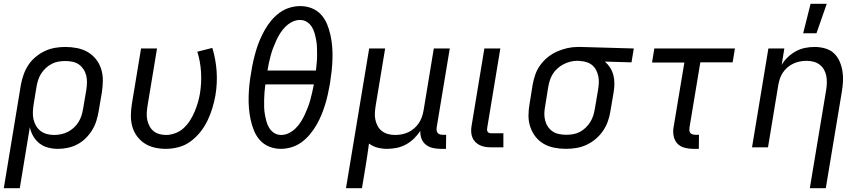

<svg xmlns="http://www.w3.org/2000/svg" viewBox="-24 -775 4544 1010"><path d="M-4 215 86 -330Q91 -357 100.5 -383.5Q110 -410 125.5 -433.5Q141 -457 164 -476Q187 -495 213 -507Q239 -519 266 -523.5Q293 -528 320 -528Q351 -528 381.5 -522Q412 -516 437 -501.5Q462 -487 480.5 -464Q499 -441 508 -412.5Q517 -384 517 -353Q517 -322 512 -290L495 -190Q491 -165 483 -139.5Q475 -114 461 -91Q447 -68 427.5 -48.5Q408 -29 383.5 -16Q359 -3 333 2.5Q307 8 282 8Q254 8 229 1.5Q204 -5 184 -20.5Q164 -36 151 -58.5Q138 -81 133 -106L80 215ZM261 -65Q279 -65 297.5 -69Q316 -73 333 -81.5Q350 -90 364.5 -103.5Q379 -117 389 -133Q399 -149 404.5 -166.5Q410 -184 413 -202L430 -302Q433 -322 433.5 -341Q434 -360 429.5 -378Q425 -396 415 -411Q405 -426 391 -436Q377 -446 358 -450Q339 -454 320 -454Q302 -454 283.5 -451Q265 -448 248 -439Q231 -430 216.5 -416.5Q202 -403 192 -387Q182 -371 176.5 -353.5Q171 -336 168 -318L153 -227Q150 -207 149 -187Q148 -167 152 -148.5Q156 -130 165.5 -113.5Q175 -97 189.5 -86Q204 -75 222.5 -70Q241 -65 261 -65Z M849 8Q818 8 789.5 1.5Q761 -5 737 -20.5Q713 -36 696 -59.5Q679 -83 671.5 -111Q664 -139 664.5 -169Q665 -199 670 -230L718 -520H802L752 -218Q749 -199 748 -180.5Q747 -162 750.5 -145Q754 -128 762 -112.5Q770 -97 783 -86Q796 -75 813.5 -70Q831 -65 849 -65Q873 -65 898.5 -74.5Q924 -84 943 -102Q962 -120 976 -142Q990 -164 1000 -188Q1010 -212 1017 -236Q1024 -260 1028 -284Q1037 -341 1033.5 -396.5Q1030 -452 1014 -503L1093 -523Q1111 -464 1115.5 -400.5Q1120 -337 1109 -272Q1103 -239 1093 -206Q1083 -173 1068 -141.5Q1053 -110 1030.5 -81.5Q1008 -53 979 -31.5Q950 -10 916 -1Q882 8 849 8Z M1454 8Q1421 8 1392.5 -3.5Q1364 -15 1344 -37Q1324 -59 1312.5 -87Q1301 -115 1294.5 -145Q1288 -175 1285.5 -206.5Q1283 -238 1284 -270Q1285 -302 1288.5 -334Q1292 -366 1298 -398Q1302 -426 1308.5 -454Q1315 -482 1323 -509.5Q1331 -537 1342.5 -564Q1354 -591 1368.5 -617Q1383 -643 1402.5 -666.5Q1422 -690 1446.5 -708Q1471 -726 1499.5 -734.5Q1528 -743 1555 -743Q1588 -743 1616.5 -731.5Q1645 -720 1665 -698Q1685 -676 1696.5 -648Q1708 -620 1714.5 -590Q1721 -560 1723.5 -528.5Q1726 -497 1725 -465Q1724 -433 1720.5 -401Q1717 -369 1712 -337Q1707 -309 1701 -281Q1695 -253 1686.5 -225.5Q1678 -198 1667 -171Q1656 -144 1641 -118Q1626 -92 1606.5 -68.5Q1587 -45 1562.5 -27Q1538 -9 1509.5 -0.5Q1481 8 1454 8ZM1383 -404H1638Q1640 -424 1642 -444Q1644 -464 1644 -484Q1644 -504 1643.5 -523.5Q1643 -543 1639.5 -562.5Q1636 -582 1631 -600Q1626 -618 1616 -634Q1606 -650 1590 -660Q1574 -670 1554 -670Q1533 -670 1513 -660Q1493 -650 1477.5 -634.5Q1462 -619 1450.5 -601Q1439 -583 1430 -563.5Q1421 -544 1413.5 -524.5Q1406 -505 1400.5 -485Q1395 -465 1390.5 -444.5Q1386 -424 1383 -404ZM1455 -65Q1476 -65 1496 -75Q1516 -85 1531.5 -100.5Q1547 -116 1558.5 -134Q1570 -152 1579 -171.5Q1588 -191 1595.5 -210.5Q1603 -230 1608.5 -250Q1614 -270 1618.5 -290.5Q1623 -311 1627 -331H1372Q1369 -311 1367.5 -291Q1366 -271 1365.5 -251Q1365 -231 1365.5 -211.5Q1366 -192 1369.5 -172.5Q1373 -153 1378 -135Q1383 -117 1393 -101Q1403 -85 1419 -75Q1435 -65 1455 -65Z M1796 215 1918 -520H2002L1952 -218Q1949 -199 1948 -180Q1947 -161 1951 -143.5Q1955 -126 1963.5 -110.5Q1972 -95 1986.5 -84.5Q2001 -74 2018.5 -69.5Q2036 -65 2055 -65Q2072 -65 2090 -68.5Q2108 -72 2124 -79.5Q2140 -87 2154.5 -99.5Q2169 -112 2179 -127Q2189 -142 2195 -159Q2201 -176 2204 -193L2258 -520H2342L2273 -104Q2272 -96 2273 -88.5Q2274 -81 2278.5 -75.5Q2283 -70 2290.5 -68Q2298 -66 2306 -66H2323L2322 8H2293Q2271 8 2251 3Q2231 -2 2215.5 -14.5Q2200 -27 2193 -46.5Q2186 -66 2187 -87Q2173 -65 2153.5 -46Q2134 -27 2110.5 -14.5Q2087 -2 2062 3Q2037 8 2012 8Q1986 8 1961.5 1.5Q1937 -5 1917 -20Q1913 12 1908 44Q1903 76 1898 107L1880 215Z M2559 0Q2543 0 2528 -2.5Q2513 -5 2499.5 -11.5Q2486 -18 2475.5 -29Q2465 -40 2460 -54Q2455 -68 2454.5 -83.5Q2454 -99 2457 -115L2524 -520H2608L2539 -103Q2538 -98 2538 -92.5Q2538 -87 2541 -82.5Q2544 -78 2548.5 -76Q2553 -74 2559 -74H2624V0Z M2953 8Q2922 8 2891.5 2Q2861 -4 2836 -18.5Q2811 -33 2793 -56Q2775 -79 2765.5 -107.5Q2756 -136 2756 -167Q2756 -198 2762 -230L2778 -330Q2783 -357 2792 -383Q2801 -409 2818 -432.5Q2835 -456 2858 -474.5Q2881 -493 2907.5 -504.5Q2934 -516 2961 -522Q2988 -528 3015 -528H3031L3310 -520L3298 -447L3158 -451Q3174 -437 3185.5 -419Q3197 -401 3202.5 -380Q3208 -359 3208 -336Q3208 -313 3204 -290L3187 -190Q3183 -163 3173.5 -136.5Q3164 -110 3148 -86.5Q3132 -63 3109.5 -44Q3087 -25 3061 -13Q3035 -1 3007.5 3.5Q2980 8 2953 8ZM2954 -66Q2972 -66 2990.5 -69Q3009 -72 3026 -81Q3043 -90 3057 -103.5Q3071 -117 3081 -133Q3091 -149 3096.5 -166.5Q3102 -184 3105 -202L3122 -302Q3125 -320 3126 -338Q3127 -356 3123.5 -373Q3120 -390 3112.5 -405Q3105 -420 3092.5 -431Q3080 -442 3063.5 -447.5Q3047 -453 3029 -454L3019 -455H3010Q2992 -455 2974 -450Q2956 -445 2939.5 -436.5Q2923 -428 2908.5 -415Q2894 -402 2884 -386Q2874 -370 2868.5 -352.5Q2863 -335 2860 -318L2844 -218Q2840 -198 2839.5 -179Q2839 -160 2843.5 -142Q2848 -124 2858 -109Q2868 -94 2882.5 -84Q2897 -74 2916 -70Q2935 -66 2954 -66Z M3622 8Q3599 8 3576.5 2Q3554 -4 3539.5 -19.5Q3525 -35 3520 -58Q3515 -81 3519 -104L3576 -446H3406L3418 -520H3842L3830 -447H3660L3603 -104Q3602 -96 3602.5 -88.5Q3603 -81 3607.5 -75.5Q3612 -70 3620 -68Q3628 -66 3635 -66H3653L3652 8Z M4236 215 4322 -302Q4325 -321 4325.5 -340Q4326 -359 4322.5 -376.5Q4319 -394 4310 -409.5Q4301 -425 4287 -435.5Q4273 -446 4255 -450.5Q4237 -455 4218 -455Q4201 -455 4183.5 -451.5Q4166 -448 4149.5 -440.5Q4133 -433 4118.5 -420.5Q4104 -408 4094 -393Q4084 -378 4078.5 -361Q4073 -344 4070 -327L4016 0H3932L4018 -520H4102L4088 -434Q4101 -456 4120.5 -474.5Q4140 -493 4163 -505.5Q4186 -518 4211 -523Q4236 -528 4261 -528Q4289 -528 4316 -520.5Q4343 -513 4362 -495.5Q4381 -478 4392 -453.5Q4403 -429 4407.5 -402Q4412 -375 4410.5 -347Q4409 -319 4404 -290L4320 215ZM4201 -600 4240 -755H4325L4271 -600Z"/></svg>

Font: Iosevka Aile
Style: Italic
Weight: 400
Italic angle: -9°
Designer: Belleve Invis
Foundry: Belleve Invis
Version: Version 28.0.1; ttfautohint (v1.8.4)